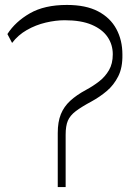

<svg xmlns="http://www.w3.org/2000/svg" viewBox="-20 -758 536 778"><path d="M214 0V-219Q214 -264 226.5 -295Q239 -326 264.5 -349.5Q290 -373 329 -394Q357 -409 381.5 -428Q406 -447 421.5 -473.5Q437 -500 437 -538Q437 -577 416 -608Q395 -639 352 -657.5Q309 -676 242 -676Q206 -676 165.5 -666.5Q125 -657 89 -636.5Q53 -616 29 -584L10 -620Q42 -670 101 -704Q160 -738 251 -738Q328 -738 377.5 -712Q427 -686 451.5 -640.5Q476 -595 476 -537Q477 -484 459 -448.5Q441 -413 412.5 -389Q384 -365 351 -347Q310 -325 287 -307.5Q264 -290 255 -269Q246 -248 246 -212V0Z"/></svg>

Font: Savate ExtraLight
Style: Regular
Weight: 200
Designer: Max Esnée
Foundry: Plomb Type
Version: Version 2.000